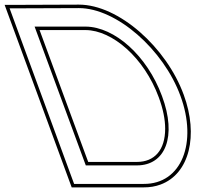

<svg xmlns="http://www.w3.org/2000/svg" viewBox="-233 -775 968 830"><path d="M127.4 20H87.4L72.6 -20L-176.8 -699L-191.5 -739H-151.5L108.1 -740C271.1 -740 474.5 -560 547.2 -360C621.4 -159 552.7 21 388.4 20ZM137.9 -60H358.9C481.9 -60 532.8 -185 467.2 -360C402.7 -535 262 -659 137.6 -660H-83.4ZM76.9 35 388.3 35C414.4 35.2 438.5 31 460.4 23C587.1 -23.3 625.5 -191.1 561.3 -365.1C487.1 -569.3 280.7 -755 108 -755L-151.5 -754H-213L-190.9 -693.8L58.6 -14.8ZM148.3 -75 -61.9 -645H137.5C252.4 -644.1 389.9 -526.4 453.2 -354.7C472.2 -303.9 481 -257.8 481 -218.7C481 -127.2 435.7 -75 358.9 -75Z"/></svg>

Font: Nordica Plus
Style: NordicaClassicLightOpOblOl
Weight: 300
Version: Version 1.01